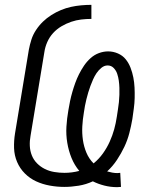

<svg xmlns="http://www.w3.org/2000/svg" viewBox="-20 -763 640 792"><path d="M463 9Q436 9 410.5 2.5Q385 -4 363 -15Q335 -2 304.5 3Q274 8 245 8Q215 8 185 2.5Q155 -3 129 -15Q103 -27 82.5 -47.5Q62 -68 50.5 -95Q39 -122 38 -152Q37 -182 42 -213L99 -558Q103 -579 109.5 -599.5Q116 -620 128.5 -639Q141 -658 157 -673.5Q173 -689 192 -701Q211 -713 231.5 -721.5Q252 -730 272.5 -734.5Q293 -739 314.5 -741Q336 -743 357 -743V-685Q336 -685 315 -682.5Q294 -680 273.5 -673Q253 -666 233.5 -654.5Q214 -643 199 -626.5Q184 -610 175 -589.5Q166 -569 163 -548L106 -203Q102 -182 103 -161Q104 -140 111.5 -121.5Q119 -103 133 -89Q147 -75 165 -66Q183 -57 204 -53.5Q225 -50 246 -50Q261 -50 276.5 -52Q292 -54 307 -58Q287 -82 275 -111.5Q263 -141 257.5 -174Q252 -207 254 -240.5Q256 -274 262 -308Q265 -327 269 -346Q273 -365 278.5 -384Q284 -403 290.5 -421Q297 -439 306 -457Q315 -475 326.5 -492Q338 -509 353.5 -523Q369 -537 388 -544Q407 -551 426 -551Q447 -551 466.5 -542.5Q486 -534 498.5 -518.5Q511 -503 518.5 -483.5Q526 -464 530 -443.5Q534 -423 535 -401.5Q536 -380 535.5 -358.5Q535 -337 532 -315.5Q529 -294 526 -272Q521 -243 513.5 -214Q506 -185 493 -157.5Q480 -130 462.5 -103.5Q445 -77 422 -56Q432 -53 443 -51Q454 -49 465 -49Q467 -49 470 -49.5Q473 -50 476 -50L479 8Q475 8 471 8.5Q467 9 463 9ZM366 -89Q388 -107 404.5 -130Q421 -153 432.5 -178.5Q444 -204 451 -229.5Q458 -255 462 -282Q464 -297 466.5 -311.5Q469 -326 470.5 -341.5Q472 -357 472.5 -371.5Q473 -386 472.5 -401Q472 -416 470 -430.5Q468 -445 463.5 -458.5Q459 -472 449 -482.5Q439 -493 424 -493Q410 -493 398 -483Q386 -473 378 -461Q370 -449 364 -435.5Q358 -422 353 -408.5Q348 -395 344 -381.5Q340 -368 336.5 -354Q333 -340 330.5 -326.5Q328 -313 326 -299Q321 -270 319.5 -241.5Q318 -213 322 -185.5Q326 -158 336.5 -133Q347 -108 366 -89Z"/></svg>

Font: Iosevka Curly Light Extended
Style: Italic
Weight: 300
Width: 7
Italic angle: -9°
Monospace: yes
Designer: Belleve Invis
Foundry: Belleve Invis
Version: Version 11.1.0; ttfautohint (v1.8.3)